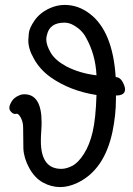

<svg xmlns="http://www.w3.org/2000/svg" viewBox="-20 -733 540 780"><path d="M225 27Q188 27 154.5 8.5Q121 -10 99 -50Q77 -90 75 -129L74 -214Q74 -237 65 -254Q56 -271 48 -271L41 -270Q32 -270 23 -281Q18 -287 18 -296Q18 -305 27.5 -321Q37 -337 57 -345Q67 -350 79 -350Q149 -350 149 -236Q149 -219 147.5 -198.5Q146 -178 146 -160Q146 -47 229 -47Q250 -47 274 -59.5Q298 -72 321 -108Q344 -144 356.5 -197.5Q369 -251 372 -347Q264 -364 186 -419Q141 -451 117 -496Q95 -534 95 -569Q95 -575 97 -597Q99 -619 120.5 -650Q142 -681 181 -699Q211 -713 243 -713Q298 -713 345 -677Q438 -606 450 -420Q468 -419 478 -400.5Q488 -382 488 -370Q488 -345 451 -345V-330Q451 -267 437 -198Q404 -42 294 10Q258 27 225 27ZM372 -427Q368 -512 329 -581Q313 -611 280 -630Q261 -641 242 -641Q182 -641 171 -592Q168 -582 168 -573Q168 -550 186 -519Q204 -488 250 -463Q305 -435 372 -427Z"/></svg>

Font: LXGW WenKai Mono TC
Style: Bold
Weight: 700
Designer: LXGW / Fontworks Inc.
Foundry: LXGW / Fontworks Inc.
Version: Version 1.330